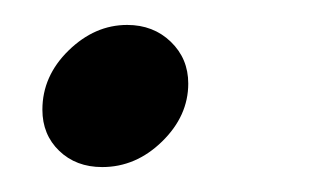

<svg xmlns="http://www.w3.org/2000/svg" viewBox="-20 -125 258 154"><path d="M14 -37Q14 -64 35 -84.5Q56 -105 82 -105Q103 -105 117 -91.5Q131 -78 131 -58Q131 -32 110 -11.5Q89 9 62 9Q41 9 27.5 -4Q14 -17 14 -37Z"/></svg>

Font: K2D ExtraLight
Style: Italic
Weight: 275
Italic angle: -10°
Designer: Katatrad Aksorn Co.,Ltd.
Foundry: Cadson Demak Co.,Ltd.
Version: Version 1.000; ttfautohint (v1.6)